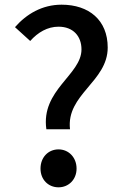

<svg xmlns="http://www.w3.org/2000/svg" viewBox="-20 -787 531 820"><path d="M178 -235H279C262 -384 440 -438 440 -584C440 -701 360 -767 243 -767C160 -767 93 -727 44 -671L109 -612C142 -649 183 -673 230 -673C293 -673 328 -632 328 -576C328 -467 154 -403 178 -235ZM230 13C273 13 307 -20 307 -67C307 -115 273 -149 230 -149C186 -149 153 -115 153 -67C153 -20 186 13 230 13Z"/></svg>

Font: Noto Sans HK Medium
Style: Regular
Weight: 500
Designer: Ryoko NISHIZUKA 西塚涼子 (kana, bopomofo & ideographs); Paul D. Hunt (Latin, Greek & Cyrillic); Sandoll Communications 산돌커뮤니
Foundry: Adobe
Version: Version 2.002;hotconv 1.0.116;makeotfexe 2.5.65601